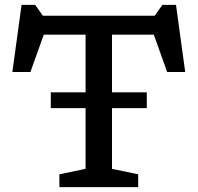

<svg xmlns="http://www.w3.org/2000/svg" viewBox="-20 -772 815 792"><path d="M189.5 -326V-391H333V-629H160.5L105.5 -475H31L69 -752H125L157 -707H618L650 -752H706L744 -475H669.5L614.5 -629H442V-391H585.5V-326H442V-75.5L550 -53V0H225V-53L333 -75.5V-326Z"/></svg>

Font: Newsreader 6pt
Style: Regular
Weight: 400
Designer: Hugues Gentile
Foundry: Production Type
Version: Version 1.003; ttfautohint (v1.8.3)